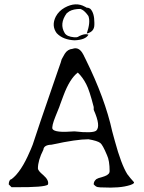

<svg xmlns="http://www.w3.org/2000/svg" viewBox="-20 -863 661 881"><path d="M386 -704Q373 -680 322 -678Q297 -679 276 -687Q255 -695 240 -711Q215 -745 236 -787Q250 -813 277 -828Q328 -856 370 -832Q372 -831 374 -830Q376 -829 377 -828Q386 -828 392 -824L395 -822Q413 -803 413 -759V-750Q413 -717 378 -709Q396 -761 386 -788V-789Q370 -812 356 -819Q353 -820 349 -822Q317 -822 298 -811Q294 -808 286 -802Q251 -754 277 -711Q287 -695 320 -692H331Q336 -692 345 -698Q364 -707 377 -706Q383 -704 386 -704ZM578 -14Q553 -6 521 -3.5Q489 -1 451 -3Q446 -3 442 -3Q438 -3 434 -4Q423 -4 415 -12L410 -17Q410 -29 418 -37L422 -41Q430 -46 447 -50Q479 -59 482 -72Q483 -74 483 -77Q483 -126 471 -151Q451 -199 440 -207Q427 -217 386 -224Q331 -224 221 -200Q219 -199 216 -199Q181 -198 179 -176Q154 -127 154 -90Q154 -80 178 -60Q206 -36 200 -16Q185 -3 50 -4H33L20 -17Q21 -39 33 -41Q77 -74 117 -168Q118 -170 121.5 -178Q125 -186 130 -199Q137 -222 166 -307Q195 -392 245 -537Q263 -587 263 -591Q264 -592 277 -616Q290 -637 313 -639Q343 -650 362 -613Q363 -611 364.5 -608.5Q366 -606 367 -603L373 -591Q462 -411 495 -260Q497 -253 500 -241.5Q503 -230 507 -216Q536 -109 564 -64Q571 -54 578.5 -45.5Q586 -37 593 -29Q601 -22 578 -14ZM324 -260Q403 -251 421 -263Q444 -283 410 -359V-372Q400 -411 391.5 -437Q383 -463 376 -476Q360 -508 337 -530Q300 -502 271 -424Q261 -398 256.5 -385Q252 -372 252 -372Q249 -364 244.5 -353.5Q240 -343 235 -330Q216 -283 221 -271Q232 -253 318 -260Z"/></svg>

Font: New Tegomin
Style: Regular
Weight: 400
Designer: Kyosuke Nagai
Version: Version 1.000